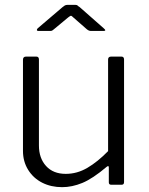

<svg xmlns="http://www.w3.org/2000/svg" viewBox="-20 -764 616 794"><path d="M252 -45Q299 -45 341.5 -70Q384 -95 427 -139V-518Q427 -530 440 -530H482Q493 -530 493 -518V-11Q493 0 483 0H440Q430 0 430 -10V-71Q430 -76 428 -77Q426 -78 421 -74Q363 -25 320.5 -7.5Q278 10 237 10Q191 10 154.5 -8.5Q118 -27 96.5 -61.5Q75 -96 75 -140V-517Q75 -530 88 -530H130Q141 -530 141 -518V-162Q141 -110 170.5 -77.5Q200 -45 252 -45ZM339 -643 283 -692Q276 -699 273.5 -699Q271 -699 262 -692L203 -643Q197 -638 194.5 -637Q192 -636 186 -636H139Q133 -636 132.5 -639.5Q132 -643 136 -647L238 -734Q243 -738 247.5 -741Q252 -744 260 -744H291Q298 -744 301.5 -740.5Q305 -737 309 -735L409 -647Q422 -636 408 -636H356Q352 -636 348 -637.5Q344 -639 339 -643Z"/></svg>

Font: Libre Franklin Light
Style: Regular
Weight: 300
Designer: Pablo Impallari, Rodrigo Fuenzalida, Nhung Nguyen
Foundry: Impallari Type
Version: Version 3.000